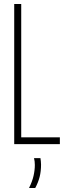

<svg xmlns="http://www.w3.org/2000/svg" viewBox="-20 -720 326 959"><path d="M51 0V-700H86V-34H279V0ZM125 219Q141 187 147.5 158.5Q154 130 154 104Q154 95 153 86.5Q152 78 150 70H182Q183 77 184 85Q185 93 185 102Q185 136 178 163.5Q171 191 156 219Z"/></svg>

Font: Georama Condensed ExtraLight
Style: Regular
Weight: 200
Width: 3
Designer: Jean-Baptiste Levee
Foundry: Production Type
Version: Version 1.000